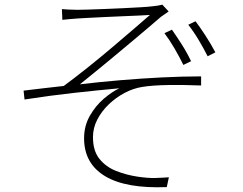

<svg xmlns="http://www.w3.org/2000/svg" viewBox="-20 -772 1040 822"><path d="M245 -733Q259 -732 275 -731Q291 -730 312 -730Q326 -730 357 -731Q388 -732 428 -733.5Q468 -735 509 -737Q550 -739 583 -741Q616 -743 632 -745Q645 -746 656 -748Q667 -750 675 -752L702 -723Q697 -719 686.5 -712Q676 -705 669 -700Q646 -680 612.5 -651.5Q579 -623 540 -590.5Q501 -558 461 -524.5Q421 -491 385 -462Q349 -433 322 -411Q405 -421 494 -428.5Q583 -436 671.5 -440.5Q760 -445 841 -445V-406Q766 -409 700 -408Q634 -407 590 -400Q551 -394 514 -374.5Q477 -355 446 -325.5Q415 -296 396.5 -260Q378 -224 378 -185Q378 -126 406 -91.5Q434 -57 477.5 -40Q521 -23 567 -16Q613 -9 645 -10Q677 -11 703 -13L694 29Q519 36 429.5 -18Q340 -72 340 -180Q340 -233 364.5 -276Q389 -319 424 -349Q459 -379 491 -394Q402 -386 294 -374Q186 -362 85 -346L81 -384Q122 -389 169 -394.5Q216 -400 253 -404Q299 -438 353 -481Q407 -524 459.5 -568.5Q512 -613 555 -650Q598 -687 622 -708Q608 -707 576.5 -705.5Q545 -704 506 -702.5Q467 -701 427.5 -699Q388 -697 358 -695.5Q328 -694 314 -693Q294 -692 276 -690Q258 -688 247 -687ZM716 -645Q733 -621 756.5 -584.5Q780 -548 798 -510L765 -494Q749 -527 727.5 -564Q706 -601 684 -630ZM817 -681Q834 -659 858.5 -621.5Q883 -584 902 -548L869 -531Q853 -563 831 -600Q809 -637 786 -666Z"/></svg>

Font: Noto Sans SC Thin ExtraLight
Style: Regular
Weight: 250
Version: Version 2.004-H2;hotconv 1.0.118;makeotfexe 2.5.65603